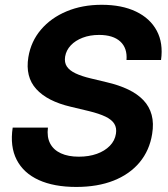

<svg xmlns="http://www.w3.org/2000/svg" viewBox="-20 -758 693 790"><path d="M293.9 11.2Q202.1 11.2 139.4 -17.3Q76.7 -45.9 48.6 -100.6Q20.5 -155.3 32.2 -232.9H177.2Q172.4 -194.3 186.3 -167.7Q200.2 -141.1 230.5 -127.2Q260.7 -113.3 304.2 -113.3Q345.7 -113.3 378.4 -125Q411.1 -136.7 431.9 -158Q452.6 -179.2 457 -207.5Q460.9 -231.4 450.4 -248.5Q439.9 -265.6 414.1 -278.1Q388.2 -290.5 346.2 -300.8L271 -318.8Q174.8 -341.3 129.2 -391.6Q83.5 -441.9 96.7 -522.9Q107.4 -587.9 148.7 -636.2Q189.9 -684.6 254.2 -711.4Q318.4 -738.3 398.4 -738.3Q481.4 -738.3 539.6 -710.4Q597.7 -682.6 625 -631.6Q652.3 -580.6 642.6 -511.2H500.5Q504.4 -560.1 474.9 -587.2Q445.3 -614.3 387.7 -614.3Q350.1 -614.3 320.1 -602.8Q290 -591.3 271.2 -571.3Q252.4 -551.3 248 -525.4Q244.1 -501 255.1 -484.4Q266.1 -467.8 291 -456.1Q315.9 -444.3 353 -435.5L418 -419.9Q468.8 -408.2 507.1 -389.9Q545.4 -371.6 570.1 -345.7Q594.7 -319.8 604 -285.2Q613.3 -250.5 606 -206.5Q595.2 -139.2 554.7 -90.3Q514.2 -41.5 448 -15.1Q381.8 11.2 293.9 11.2Z"/></svg>

Font: Inter 24pt
Style: Bold Italic
Weight: 700
Italic angle: -9.3988°
Version: Version 4.001;git-66647c0bb